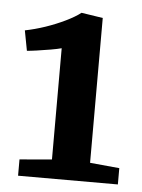

<svg xmlns="http://www.w3.org/2000/svg" viewBox="-42 -940 407 552"><g transform="rotate(5 161.5 -664.0)"><path d="M123.5 -477.5V-798.5Q112.5 -795.5 92.5 -792Q72.5 -788.5 53 -785.8Q33.5 -783 24.5 -782.5L13.5 -840.5Q41.5 -846 71.8 -856.2Q102 -866.5 128.8 -879.5Q155.5 -892.5 171.5 -905L233.5 -895.5V-477.5L318.5 -469.5V-422.5H30.5V-469.5Z"/></g></svg>

Font: Merriweather 24pt
Style: Bold
Weight: 700
Designer: Eben Sorkin
Foundry: Eben Sorkin
Version: Version 2.100